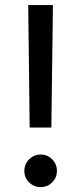

<svg xmlns="http://www.w3.org/2000/svg" viewBox="-20 -748 328 774"><path d="M99.6 -233.9 93.8 -727.5H193.4L187 -233.9ZM144 6.3Q116.7 6.3 97.4 -12.9Q78.1 -32.2 78.1 -59.1Q78.1 -86.4 97.4 -105.7Q116.7 -125 144 -125Q171.4 -125 190.4 -105.7Q209.5 -86.4 209.5 -59.1Q209.5 -32.2 190.4 -12.9Q171.4 6.3 144 6.3Z"/></svg>

Font: Inter
Style: Regular
Weight: 400
Designer: Rasmus Andersson
Foundry: rsms
Version: Version 4.001;git-9221beed3